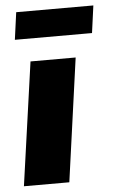

<svg xmlns="http://www.w3.org/2000/svg" viewBox="-51 -735 458 771"><g transform="rotate(-5 177.5 -349.5)"><path d="M266 -497 197 0H14L84 -497ZM355 -699 340 -589H29L44 -699Z"/></g></svg>

Font: Exo 2 ExtraBold
Style: Italic
Weight: 800
Italic angle: -8°
Designer: Natanael Gama
Foundry: Natanael Gama
Version: Version 2.010